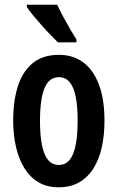

<svg xmlns="http://www.w3.org/2000/svg" viewBox="-20 -786 500 816"><path d="M424 -273Q424 -213 413 -162Q402 -111 378.5 -72.5Q355 -34 318 -12Q281 10 229 10Q180 10 143.5 -11.5Q107 -33 83.5 -71.5Q60 -110 48 -161.5Q36 -213 36 -273Q36 -358 56.5 -421Q77 -484 120 -518.5Q163 -553 231 -553Q290 -553 333.5 -521Q377 -489 400.5 -426.5Q424 -364 424 -273ZM150 -271Q150 -210 158.5 -168.5Q167 -127 184.5 -106Q202 -85 230 -85Q258 -85 275.5 -106Q293 -127 301.5 -169Q310 -211 310 -272Q310 -335 301.5 -376Q293 -417 275.5 -437.5Q258 -458 230 -458Q189 -458 169.5 -412Q150 -366 150 -271ZM223 -766Q233 -744 248 -716Q263 -688 278.5 -661.5Q294 -635 305 -618V-606H226Q214 -618 195 -637.5Q176 -657 156.5 -679Q137 -701 120 -721.5Q103 -742 94 -757V-766Z"/></svg>

Font: Noto Sans Display ExtraCondensed SemiBold
Style: Regular
Weight: 600
Width: 2
Designer: Monotype Design Team
Foundry: Monotype Imaging Inc.
Version: Version 2.003